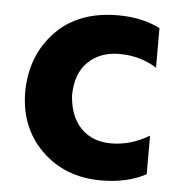

<svg xmlns="http://www.w3.org/2000/svg" viewBox="-44 -556 556 605"><g transform="rotate(5 234.5 -253.5)"><path d="M439 -24Q380 8 297 8Q183 8 109 -64.5Q35 -137 35 -252Q37 -366 109 -440.5Q181 -515 306 -515Q383 -515 439 -486V-361Q386 -394 321 -394Q260 -394 222 -357.5Q184 -321 183 -252Q187 -185 223 -148Q259 -111 318 -111Q381 -111 439 -146Z"/></g></svg>

Font: Hind Guntur
Style: Bold
Weight: 700
Designer: Manushi Parikh, Hitesh Malaviya
Foundry: Indian Type Foundry
Version: Version 1.002;PS 1.0;hotconv 1.0.86;makeotf.lib2.5.63406; tt